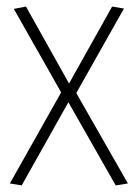

<svg xmlns="http://www.w3.org/2000/svg" viewBox="-20 -555 418 584"><path d="M10 3 166 -274 22 -528 59 -535 190 -301 321 -535 357 -529 212 -272 369 3 332 9 188 -244 46 9Z"/></svg>

Font: Georama SemiCondensed ExtraLight
Style: Regular
Weight: 200
Width: 4
Designer: Jean-Baptiste Levee
Foundry: Production Type
Version: Version 1.000